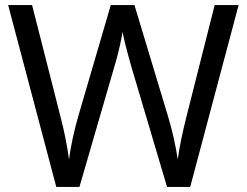

<svg xmlns="http://www.w3.org/2000/svg" viewBox="-20 -734 970 754"><path d="M917 -714 727 0H636L497 -468Q489 -497 481 -526Q473 -555 468 -577.5Q463 -600 461 -609Q460 -596 450.5 -553.5Q441 -511 427 -465L292 0H201L12 -714H106L217 -278Q229 -232 237.5 -189Q246 -146 251 -108Q256 -147 266 -193Q276 -239 289 -283L415 -714H508L639 -280Q653 -234 663 -188.5Q673 -143 678 -108Q683 -145 692 -188.5Q701 -232 713 -279L823 -714Z"/></svg>

Font: Noto Sans Tagalog
Style: Regular
Weight: 400
Designer: Monotype Design Team
Foundry: Monotype Imaging Inc.
Version: Version 2.001; ttfautohint (v1.8.4.7-5d5b)